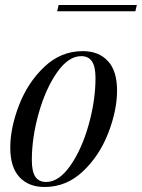

<svg xmlns="http://www.w3.org/2000/svg" viewBox="-20 -732 566 766"><path d="M310 -528Q374 -528 410.5 -488.5Q447 -449 447 -371Q447 -292 412 -201.5Q377 -111 311 -48.5Q245 14 158 14Q94 14 57.5 -25.5Q21 -65 21 -143Q21 -222 56 -312.5Q91 -403 157 -465.5Q223 -528 310 -528ZM107 -93Q107 -48 121 -27Q135 -6 164 -6Q215 -6 260.5 -71Q306 -136 333.5 -233.5Q361 -331 361 -421Q361 -466 347 -487Q333 -508 304 -508Q253 -508 207.5 -443Q162 -378 134.5 -280.5Q107 -183 107 -93ZM520 -687H208L214 -712H526Z"/></svg>

Font: Playfair Display
Style: Italic
Weight: 400
Italic angle: -14°
Designer: Claus Eggers Sørensen
Foundry: Claus Eggers Sørensen
Version: Version 1.200; ttfautohint (v1.6)